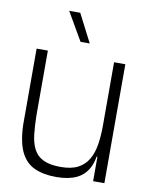

<svg xmlns="http://www.w3.org/2000/svg" viewBox="-94 -928 788 1008"><g transform="rotate(10 300.0 -423.5)"><path d="M276 12Q208 12 160 -9.5Q112 -31 86.5 -83.5Q61 -136 58 -228V-634H118V-286Q119 -233 124 -188Q129 -143 145.5 -110.5Q162 -78 196.5 -61Q231 -44 289 -44Q347 -44 382.5 -63Q418 -82 437.5 -116.5Q457 -151 464 -197Q471 -243 471 -297V-189Q471 -116 448.5 -72Q426 -28 383 -8Q340 12 276 12ZM458 -130 468 -195 503 -170V-130ZM471 0V-189V-634H531V0ZM279 -709 192 -859H251L328 -709Z"/></g></svg>

Font: Matangi Light
Style: Regular
Weight: 400
Version: Version 3.002